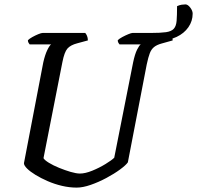

<svg xmlns="http://www.w3.org/2000/svg" viewBox="-20 -854 897 874"><path d="M329 0Q296 0 262 -8Q228 -16 197 -29.5Q166 -43 141.5 -58Q117 -73 103 -87Q89 -101 89 -111L177 -570Q185 -605 195.5 -626.5Q206 -648 213 -652H115Q113 -654 110 -659Q107 -664 107 -671Q114 -678 127.5 -685.5Q141 -693 154.5 -698.5Q168 -704 174 -704H368Q372 -700 376 -691Q380 -682 380 -670L332 -657Q301 -649 287 -633Q273 -617 264 -571L178 -134Q183 -125 202.5 -113Q222 -101 249 -90Q276 -79 301.5 -71.5Q327 -64 344 -64Q368 -64 400 -77Q432 -90 460.5 -107.5Q489 -125 500 -136L586 -570Q594 -608 604 -628Q614 -648 621 -652H524Q522 -654 519 -659Q516 -664 516 -671Q523 -678 537 -685.5Q551 -693 564.5 -698.5Q578 -704 583 -704H755Q758 -700 762 -691Q766 -682 766 -670L716 -656Q694 -650 681.5 -640Q669 -630 662 -612Q655 -594 648 -561L562 -115Q553 -102 526.5 -82.5Q500 -63 464.5 -44Q429 -25 393 -12.5Q357 0 329 0ZM707 -670Q699 -670 687 -672.5Q675 -675 665 -680L666 -704Q711 -704 735.5 -707.5Q760 -711 771 -723Q782 -735 784 -759.5Q786 -784 786 -826Q797 -831 806.5 -832.5Q816 -834 824 -834Q835 -834 846 -819.5Q857 -805 857 -792Q857 -758 837.5 -730Q818 -702 784 -686Q750 -670 707 -670Z"/></svg>

Font: Texturina 12pt Medium
Style: Italic
Weight: 500
Italic angle: -11°
Designer: Guillermo Torres Carreño
Foundry: Omnibus-Type
Version: Version 1.002